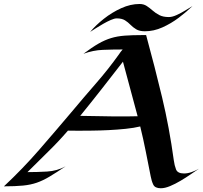

<svg xmlns="http://www.w3.org/2000/svg" viewBox="-46 -954 1040 983"><path d="M777.3 9.8Q747.6 9.8 738.8 -8.5Q730 -26.9 725.6 -50.8Q712.9 -114.7 700.2 -179Q687.5 -243.2 671.9 -306.6Q640.1 -298.8 597.2 -294.4Q554.2 -290 509.3 -287.8Q464.4 -285.6 424.6 -285.2Q384.8 -284.7 358.9 -284.7Q344.7 -284.7 330.3 -284.9Q315.9 -285.2 301.8 -285.2Q253.4 -229 200.2 -177.2Q147 -125.5 94.7 -72.8Q143.1 -72.8 194.6 -75.7Q246.1 -78.6 290 -102.5Q241.2 -69.8 207.3 -49.6Q173.3 -29.3 142.3 -18.6Q111.3 -7.8 72 -3.9Q32.7 0 -25.9 0Q69.3 -88.9 155 -187.5Q240.7 -286.1 324.7 -385.7Q384.3 -457 446 -527.8Q507.8 -598.6 562 -674.3Q566.9 -681.2 571.5 -688Q576.2 -694.8 582 -700.7Q529.8 -700.7 480.5 -698.7Q431.2 -696.8 381.3 -678.7Q424.8 -711.4 458 -730.5Q491.2 -749.5 522.7 -759Q554.2 -768.6 592.3 -771.5Q630.4 -774.4 683.6 -774.4H702.1Q746.6 -611.3 783.7 -456.5Q820.8 -301.8 843.8 -133.3Q847.2 -107.4 855.2 -86.7Q863.3 -65.9 896 -65.9Q915 -65.9 935.5 -73.2Q956.1 -80.6 972.7 -90.3Q955.1 -78.6 930.7 -61.8Q906.2 -44.9 878.7 -28.6Q851.1 -12.2 824.7 -1.2Q798.3 9.8 777.3 9.8ZM542 -357.9Q570.8 -357.9 600.1 -357.9Q629.4 -357.9 658.7 -358.9L658.2 -360.4L583.5 -638.2Q529.3 -568.4 474.9 -498.8Q420.4 -429.2 364.7 -360.8H366.2Q410.2 -360.8 454.1 -359.4Q498 -357.9 542 -357.9ZM939.5 -922.9Q908.2 -892.6 868.9 -863Q829.6 -833.5 785.4 -813.7Q741.2 -793.9 695.8 -793.9Q668 -793.9 651.4 -804Q634.8 -814 622.3 -826.9Q609.9 -839.8 594 -849.9Q578.1 -859.9 551.3 -859.9Q540 -859.9 521.5 -851.8Q502.9 -843.8 482.4 -832Q461.9 -820.3 443.8 -808.8Q425.8 -797.4 415.5 -790.5Q443.8 -824.7 485.6 -857.7Q527.3 -890.6 574.7 -912.1Q622.1 -933.6 668.5 -933.6Q689.5 -933.6 704.8 -923.6Q720.2 -913.6 735.4 -900.1Q750.5 -886.7 769.8 -876.7Q789.1 -866.7 818.4 -866.7Q835.9 -866.7 858.4 -877Q880.9 -887.2 902.6 -900.6Q924.3 -914.1 939.5 -922.9Z"/></svg>

Font: Lugrasimo
Style: Regular
Weight: 400
Designer: The DocRepair Project, Astigmatic (AOETI)
Foundry: Google
Version: Version 1.001